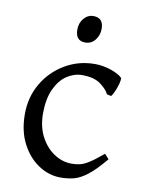

<svg xmlns="http://www.w3.org/2000/svg" viewBox="-79 -718 595 789"><g transform="rotate(10 219.0 -323.5)"><path d="M410 -93Q368 -43 338.5 -20.5Q309 2 283.5 8.5Q258 15 228 15Q180 15 137 -13Q94 -41 66.5 -93Q39 -145 39 -217Q39 -287 72 -344Q105 -401 162 -435Q219 -469 288 -469Q320 -469 353.5 -458Q387 -447 403 -431Q404 -423 400 -407.5Q396 -392 389 -375.5Q382 -359 375 -351L357 -355Q350 -372 322.5 -393.5Q295 -415 244 -415Q210 -415 180 -395Q150 -375 131 -334Q112 -293 112 -232Q112 -177 133.5 -136Q155 -95 189.5 -72Q224 -49 263 -49Q281 -49 297 -52.5Q313 -56 334 -69Q355 -82 392 -113ZM232 -549Q191 -549 191 -596Q191 -624 207.5 -643Q224 -662 247 -662Q289 -662 289 -616Q289 -589 273 -569Q257 -549 232 -549Z"/></g></svg>

Font: ChillKai
Style: Regular
Weight: 400
Designer: ChillType
Foundry: 寒蝉字型
Version: Version 2.000